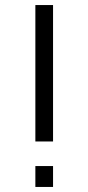

<svg xmlns="http://www.w3.org/2000/svg" viewBox="-20 -740 350 760"><path d="M120 0V-82.7H190V0ZM120 -180V-720H190V-180Z"/></svg>

Font: Vela Sans GX ExtLt
Style: Regular
Weight: 200
Designer: Principal design: Mikhail Sharanda - project Manrope.
Design modification: Ravid Balaliev
Foundry: Mikhail Sharanda
Version: Version 1.001